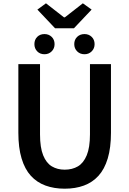

<svg xmlns="http://www.w3.org/2000/svg" viewBox="-20 -1127 780 1161"><path d="M371 14Q307 14 255 -5Q203 -24 166.5 -64Q130 -104 110.5 -169Q91 -234 91 -324V-739H222V-314Q222 -235 241 -188Q260 -141 293.5 -121Q327 -101 371 -101Q417 -101 451 -121Q485 -141 504.5 -188Q524 -235 524 -314V-739H651V-324Q651 -234 631.5 -169Q612 -104 575.5 -64Q539 -24 487.5 -5Q436 14 371 14ZM313 -956 206 -1069 258 -1107 367 -1022H372L481 -1107L534 -1069L427 -956ZM249 -799Q222 -799 205 -816.5Q188 -834 188 -860Q188 -887 205 -904Q222 -921 249 -921Q275 -921 292.5 -904Q310 -887 310 -860Q310 -834 292.5 -816.5Q275 -799 249 -799ZM491 -799Q464 -799 446.5 -816.5Q429 -834 429 -860Q429 -887 446.5 -904Q464 -921 491 -921Q517 -921 534.5 -904Q552 -887 552 -860Q552 -834 534.5 -816.5Q517 -799 491 -799Z"/></svg>

Font: Noto Sans KR SemiBold
Style: Regular
Weight: 600
Designer: Ryoko NISHIZUKA  (kana, bopomofo & ideographs); Paul D. Hunt (Latin, Greek & Cyrillic); Sandoll Communications , Soo-you
Foundry: Adobe
Version: Version 2.004-H2;hotconv 1.0.118;makeotfexe 2.5.65603